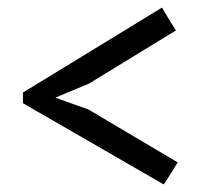

<svg xmlns="http://www.w3.org/2000/svg" viewBox="-20 -572 533 510"><path d="M415 -82Q424.8 -96.7 452.1 -140.6Q392.6 -175.8 214.8 -281.2Q193.4 -289.1 127 -312.5Q149.4 -322.3 215.8 -349.6Q273.4 -384.8 447.3 -491.2Q437.5 -505.9 410.2 -551.8Q317.4 -495.1 41 -326.2Q41 -319.3 41 -297.9Q134.8 -244.1 415 -82Z"/></svg>

Font: Aptus Gothic JP
Style: Medium
Weight: 400
Designer: Fuminori Ogawa / Motoya
Version: Version 1